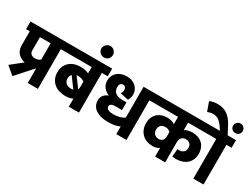

<svg xmlns="http://www.w3.org/2000/svg" viewBox="-80 -1568 2943 2255"><g transform="rotate(30 1391.5 -441.0)"><path d="M541 -538H461V0H323V-199L127 20L19 -70L171 -191Q115 -202 77.5 -241.5Q40 -281 40 -355V-538H-10V-642H541ZM178 -362Q178 -325 199 -309Q220 -293 249 -293Q277 -293 295 -300.5Q313 -308 323 -318V-538H178Z M765 -475Q807 -475 833 -469Q859 -463 880 -452V-538H521V-642H1098V-538H1018V0H880V-111Q872 -103 845.5 -95.5Q819 -88 778 -88Q735 -88 695.5 -100Q656 -112 626 -137Q596 -162 578.5 -199Q561 -236 561 -286Q561 -329 576 -364Q591 -399 618 -424Q645 -449 682.5 -462Q720 -475 765 -475ZM701 -281Q701 -239 727.5 -217.5Q754 -196 795 -196Q802 -196 810.5 -197Q819 -198 825 -201L723 -339Q714 -331 707.5 -316Q701 -301 701 -281ZM881 -340Q867 -353 844 -360.5Q821 -368 793 -368Q789 -368 783.5 -368Q778 -368 775 -366L872 -233Q881 -243 881 -271Z M869 -785Q869 -799 875 -812.5Q881 -826 891.5 -837Q902 -848 916.5 -855Q931 -862 948 -862Q966 -862 980.5 -855Q995 -848 1005 -837Q1015 -826 1020.5 -812.5Q1026 -799 1026 -785Q1026 -753 1004.5 -730Q983 -707 948 -707Q913 -707 891 -730Q869 -753 869 -785Z M1524 -642H1742V-538H1662V0H1524V-104Q1514 -97 1473 -85.5Q1432 -74 1371 -74Q1262 -74 1199.5 -116Q1137 -158 1137 -238Q1137 -280 1162 -308.5Q1187 -337 1223 -348Q1179 -365 1148 -401Q1117 -437 1117 -496Q1117 -529 1130 -557.5Q1143 -586 1166.5 -606.5Q1190 -627 1222.5 -638.5Q1255 -650 1295 -650Q1336 -650 1367.5 -637.5Q1399 -625 1420.5 -604Q1442 -583 1453 -556.5Q1464 -530 1464 -503Q1464 -475 1456 -452Q1448 -429 1440 -418L1329 -442Q1336 -452 1341 -466Q1346 -480 1346 -495Q1346 -544 1302 -544Q1285 -544 1271 -530.5Q1257 -517 1257 -485Q1257 -437 1289 -410Q1321 -383 1381 -383H1441V-278H1345Q1313 -278 1296 -266Q1279 -254 1279 -237Q1279 -184 1380 -184Q1425 -184 1465 -196Q1505 -208 1524 -225Z M2052 -334Q2044 -344 2026 -352.5Q2008 -361 1985 -361Q1947 -361 1924.5 -340Q1902 -319 1902 -281Q1902 -242 1924.5 -220.5Q1947 -199 1982 -199Q2008 -199 2030 -216Q2052 -233 2052 -268ZM2187 0H2051V-117Q2043 -109 2018.5 -100Q1994 -91 1959 -91Q1918 -91 1882 -104Q1846 -117 1819.5 -142.5Q1793 -168 1777.5 -204Q1762 -240 1762 -287Q1762 -332 1776.5 -365.5Q1791 -399 1816 -422Q1841 -445 1874 -456.5Q1907 -468 1945 -468Q1974 -468 2004 -460.5Q2034 -453 2051 -439V-538H1722V-642H2524V-538H2187V-436Q2203 -449 2230.5 -456.5Q2258 -464 2296 -464Q2336 -464 2369.5 -451.5Q2403 -439 2427.5 -416Q2452 -393 2465.5 -359Q2479 -325 2479 -283Q2479 -237 2463 -202Q2447 -167 2420 -144Q2393 -121 2356.5 -109Q2320 -97 2278 -97Q2267 -97 2250 -98.5Q2233 -100 2225 -102L2234 -207Q2242 -205 2247.5 -205Q2253 -205 2263 -205Q2293 -205 2316 -225Q2339 -245 2339 -283Q2339 -318 2319 -337.5Q2299 -357 2262 -357Q2228 -357 2207.5 -335Q2187 -313 2187 -271Z M2569 -538H2499V-642H2559L2540 -671Q2505 -725 2472.5 -749.5Q2440 -774 2393 -774Q2373 -774 2353 -769.5Q2333 -765 2317 -759L2274 -880Q2293 -890 2320.5 -896Q2348 -902 2379 -902Q2460 -902 2514.5 -862.5Q2569 -823 2605 -754L2664 -642H2777V-538H2707V0H2569ZM2662 -774Q2662 -786 2667 -797.5Q2672 -809 2681 -818Q2690 -827 2702 -832.5Q2714 -838 2728 -838Q2758 -838 2775.5 -817.5Q2793 -797 2793 -774Q2793 -747 2775 -728Q2757 -709 2728 -709Q2699 -709 2680.5 -728Q2662 -747 2662 -774Z"/></g></svg>

Font: Mukta ExtraBold
Style: Regular
Weight: 800
Designer: Girish Dalvi and Yashodeep Gholap
Foundry: Ek Type
Version: Version 2.538;PS 1.002;hotconv 16.6.51;makeotf.lib2.5.65220;